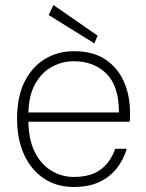

<svg xmlns="http://www.w3.org/2000/svg" viewBox="-20 -733 581 765"><path d="M274 12Q205 12 154 -22.5Q103 -57 75.5 -118Q48 -179 48 -260Q48 -346 77 -405.5Q106 -465 157.5 -497Q209 -529 275 -529Q351 -529 400 -496Q449 -463 473.5 -408Q498 -353 498 -284Q498 -275 498 -267Q498 -259 497 -248H79V-285H454Q454 -390 404 -439.5Q354 -489 274 -489Q228 -489 186.5 -466.5Q145 -444 119 -396.5Q93 -349 93 -273V-256Q93 -179 118 -128.5Q143 -78 184.5 -53Q226 -28 274 -28Q341 -28 380.5 -57Q420 -86 439 -140H485Q472 -96 444.5 -61.5Q417 -27 375 -7.5Q333 12 274 12ZM356 -560 174 -673 193 -713 369 -591Z"/></svg>

Font: DM Sans 11pt ExtraLight
Style: Regular
Weight: 250
Version: Version 4.004;gftools[0.9.30]